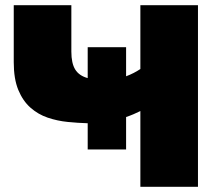

<svg xmlns="http://www.w3.org/2000/svg" viewBox="-20 -720 837 740"><path d="M743 0H521V-292Q509 -286 495 -280Q481 -274 466 -269V-144H318V-245Q281 -246 241 -250Q201 -254 164 -266.5Q127 -279 97.5 -305Q68 -331 50.5 -373.5Q33 -416 33 -480V-700H255V-521Q255 -476 270 -452Q285 -428 318 -419V-538H466V-426Q482 -432 495.5 -439Q509 -446 521 -454V-700H743Z"/></svg>

Font: Golos Text ExtraBold
Style: Regular
Weight: 800
Designer: A.Korolkova, Vitaly Kuzmin
Foundry: ParaType Ltd
Version: Version 2.004